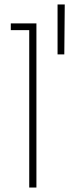

<svg xmlns="http://www.w3.org/2000/svg" viewBox="-20 -834 308 854"><path d="M236 -592V-814H268L266 -592ZM110 0V-700H28V-730H142V0Z"/></svg>

Font: Sora Thin
Style: Regular
Weight: 32
Designer: Jonathan Barnbrook, Julián Moncada
Foundry: Barnbrook Fonts
Version: Version 2.000